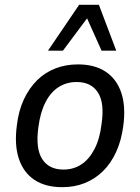

<svg xmlns="http://www.w3.org/2000/svg" viewBox="-20 -767 580 796"><path d="M238 9Q168 9 122.5 -21.5Q77 -52 58 -109.5Q39 -167 50 -248Q57 -308 79 -355Q101 -402 134 -434.5Q167 -467 210 -483.5Q253 -500 303 -500Q373 -500 418.5 -469.5Q464 -439 483 -382Q502 -325 491 -244Q483 -184 461.5 -137Q440 -90 407 -57.5Q374 -25 331.5 -8Q289 9 238 9ZM243 -64Q285 -64 317.5 -85.5Q350 -107 372 -149.5Q394 -192 401 -253Q414 -340 386 -383.5Q358 -427 298 -427Q256 -427 223 -406Q190 -385 168.5 -343Q147 -301 139 -239Q127 -151 155 -107.5Q183 -64 243 -64ZM179 -557 308 -747H390L462 -557H401L341 -691L241 -557Z"/></svg>

Font: Nunito Sans 10pt SemiCondensed Medium
Style: Italic
Weight: 500
Width: 4
Italic angle: -9°
Designer: Vernon Adams
Foundry: Vernon Adams
Version: Version 3.101;gftools[0.9.27]